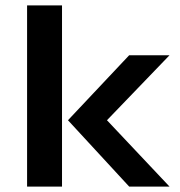

<svg xmlns="http://www.w3.org/2000/svg" viewBox="-20 -689 665 709"><path d="M80 0V-669H209V0ZM606 -485 375 -245 606 0H457L231 -245L457 -485Z"/></svg>

Font: Sarpanch SemiBold
Style: Regular
Weight: 600
Designer: Manushi Parikh (Devanagari and Latin), Jyotish Sonowal (Devanagari)
Foundry: Indian Type Foundry
Version: Version 2.004;PS 1.0;hotconv 1.0.78;makeotf.lib2.5.61930; tt